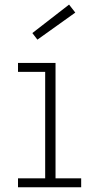

<svg xmlns="http://www.w3.org/2000/svg" viewBox="-20 -796 394 816"><path d="M216 -38H325V0H56.5V-38H172V-490.5H56.5V-528.5H216ZM273.5 -776.5 300 -742.5 139 -627.5 117.5 -655.5Z"/></svg>

Font: Hepta Slab Light
Style: Regular
Weight: 300
Designer: Michael LaGattuta
Foundry: Michael LaGattuta
Version: Version 1.102